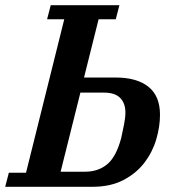

<svg xmlns="http://www.w3.org/2000/svg" viewBox="-50 -718 665 738"><path d="M-16 -54H50L197 -644H131L145 -698H409L395 -644H329L273 -420H395Q476 -420 520.5 -384.5Q565 -349 565 -277Q565 -231 550.5 -182Q536 -133 505 -92.5Q474 -52 424.5 -26Q375 0 305 0H-30ZM277 -58Q328 -58 362.5 -87Q397 -116 416 -188Q422 -215 427 -240.5Q432 -266 432 -286Q432 -321 412 -341.5Q392 -362 350 -362H259L183 -58Z"/></svg>

Font: IBM Plex Serif SemiBold
Style: Italic
Weight: 600
Italic angle: -14°
Designer: Mike Abbink, Paul van der Laan, Pieter van Rosmalen
Foundry: Bold Monday
Version: Version 2.5